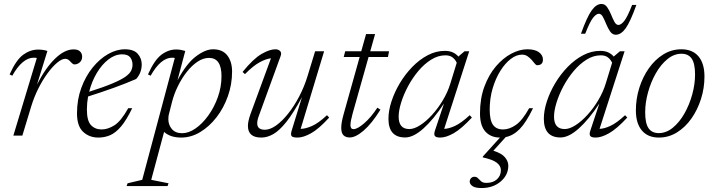

<svg xmlns="http://www.w3.org/2000/svg" viewBox="-20 -685 3610 970"><path d="M166 -392Q163.5 -392.5 160 -393Q156.5 -393.5 150.5 -393.5Q93.5 -393.5 42 -302.5L28.5 -309Q61.5 -382.5 97.2 -408.5Q133 -434.5 172.5 -434.5Q199 -434.5 219.5 -427.5L167 -258Q210 -342 258.2 -388.8Q306.5 -435.5 351.5 -435.5Q374 -435.5 384.5 -425Q395 -414.5 395 -398.5Q395 -380.5 383 -370Q371 -359.5 356 -359.5Q348.5 -359.5 337 -372.5Q331.5 -379 324.8 -383.5Q318 -388 310 -388Q292.5 -388 269 -368.5Q245.5 -349 220.8 -315.5Q196 -282 174.2 -238.8Q152.5 -195.5 138 -148.5L93 0H47.5Z M648 -138.5Q619 -78.5 592 -46.5Q565 -14.5 537 -2.2Q509 10 477 10Q431 10 400 -19Q369 -48 369 -112.5Q369 -182 390.8 -241Q412.5 -300 448 -343.8Q483.5 -387.5 526 -411.8Q568.5 -436 611 -436Q656 -436 676 -413Q696 -390 696 -360Q696 -317 668 -286Q616.5 -263.5 554.5 -241.2Q492.5 -219 425 -197.5Q419 -164.5 419 -132Q419 -74.5 439.8 -52.8Q460.5 -31 493.5 -31Q524.5 -31 557.8 -51.8Q591 -72.5 628 -138.5ZM597 -410.5Q561.5 -410.5 528.2 -385Q495 -359.5 469.2 -316.5Q443.5 -273.5 430.5 -221.5Q504.5 -245 548.2 -263.5Q592 -282 613.8 -297.5Q635.5 -313 642.5 -327.8Q649.5 -342.5 649.5 -358Q649.5 -380 637.8 -395.2Q626 -410.5 597 -410.5Z M831.5 241 826.5 255H619.5L624.5 241L698.5 223.5L863 -392Q858 -393.5 849.5 -393.5Q792.5 -393.5 741 -302.5L727.5 -309Q760.5 -382.5 795.8 -408.8Q831 -435 870 -435Q882.5 -435 894.8 -432.8Q907 -430.5 916 -427.5L876.5 -279Q922 -364 969.8 -400Q1017.5 -436 1056 -436Q1104.5 -436 1128.5 -404.8Q1152.5 -373.5 1152.5 -323.5Q1152.5 -258.5 1131.2 -198.8Q1110 -139 1073.5 -92Q1037 -45 991 -17.5Q945 10 895.5 10Q840.5 10 809 -18.5L744 223.5ZM835.5 -116.5Q832 -104.5 831.2 -96.2Q830.5 -88 830.5 -82.5Q830.5 -54.5 848.2 -33.2Q866 -12 900.5 -12Q933 -12 967.8 -36Q1002.5 -60 1032.2 -101.2Q1062 -142.5 1080.5 -194Q1099 -245.5 1099 -300.5Q1099 -392.5 1036 -392.5Q1006.5 -392.5 977.8 -373.2Q949 -354 923.5 -321.5Q898 -289 878.5 -249.2Q859 -209.5 849 -169.5Z M1453.5 -25 1505.5 -194Q1462.5 -114 1427 -69.5Q1391.5 -25 1360.8 -7.5Q1330 10 1300 10Q1232.5 10 1232.5 -49Q1232.5 -73 1246.5 -111.5L1349 -390.5Q1324.5 -388 1292 -370.5Q1259.5 -353 1217.5 -310.5L1205.5 -321.5Q1259.5 -388 1300.8 -412Q1342 -436 1371 -436Q1386.5 -436 1395.2 -427Q1404 -418 1397.5 -401L1288 -100.5Q1279.5 -78 1279.5 -62Q1279.5 -29.5 1318 -29.5Q1344.5 -29.5 1374.8 -51Q1405 -72.5 1435.2 -110.2Q1465.5 -148 1491.5 -197.5Q1517.5 -247 1534.5 -303L1572 -426H1617.5L1499 -34Q1522.5 -34 1555.5 -48.2Q1588.5 -62.5 1632 -103L1643 -91Q1590.5 -33.5 1551.5 -11.8Q1512.5 10 1483.5 10Q1458.5 10 1453 2.2Q1447.5 -5.5 1453.5 -25Z M1761.5 -111.5Q1750.5 -71.5 1750.5 -53.5Q1750.5 -32.5 1766 -32.5Q1785.5 -32.5 1819.8 -62Q1854 -91.5 1886.5 -141L1902 -131Q1858.5 -61 1817.8 -25.8Q1777 9.5 1747 9.5Q1726.5 9.5 1715.2 -1.8Q1704 -13 1704 -39.5Q1704 -65.5 1716 -108L1797 -397H1716.5L1724 -426H1805L1829.5 -513H1875L1850.5 -426H1945.5L1940 -397H1842Z M2178 -27 2223 -162Q2170.5 -82 2119.5 -36.2Q2068.5 9.5 2027 9.5Q1942.5 9.5 1942.5 -85Q1942.5 -126 1957.8 -172.8Q1973 -219.5 2000 -264.8Q2027 -310 2063 -347Q2099 -384 2140.8 -406Q2182.5 -428 2227 -428Q2251.5 -428 2268 -420.2Q2284.5 -412.5 2296.5 -398.5L2297 -400.5L2327 -426H2350.5L2224 -34Q2247.5 -34.5 2279.2 -49.2Q2311 -64 2353 -103L2364 -91Q2311 -34 2272.2 -12Q2233.5 10 2204.5 10Q2182 10 2176.5 1.2Q2171 -7.5 2178 -27ZM1994 -95.5Q1994 -33 2048 -33Q2072 -33 2102 -52Q2132 -71 2162.2 -104Q2192.5 -137 2217.5 -178.8Q2242.5 -220.5 2256 -265.5L2287.5 -368Q2279.5 -385 2266 -395.2Q2252.5 -405.5 2230 -405.5Q2193 -405.5 2158 -383.5Q2123 -361.5 2093.2 -326Q2063.5 -290.5 2041.2 -248.8Q2019 -207 2006.5 -166.5Q1994 -126 1994 -95.5Z M2413 265Q2380.5 265 2366.8 255Q2353 245 2353 232.5Q2353 222.5 2359.8 215.2Q2366.5 208 2376.5 208Q2388 208 2395 215.8Q2402 223.5 2411 231.2Q2420 239 2437.5 239Q2470.5 239 2490.5 221Q2510.5 203 2510.5 174.5Q2510.5 153 2489.8 137Q2469 121 2418.5 110L2420 105L2506 10Q2460 10 2432.5 -20Q2405 -50 2405 -112.5Q2405 -187.5 2427.2 -247.5Q2449.5 -307.5 2485.2 -349.5Q2521 -391.5 2563 -413.8Q2605 -436 2644 -436Q2683 -436 2703 -421Q2723 -406 2723 -384Q2723 -355.5 2693.5 -355.5Q2688 -355.5 2681.5 -364Q2675 -372.5 2666 -382.5Q2657 -392.5 2645.2 -400.8Q2633.5 -409 2617 -409Q2589 -409 2560.2 -387Q2531.5 -365 2507.5 -326.5Q2483.5 -288 2468.8 -238Q2454 -188 2454 -132Q2454 -77.5 2470.8 -54.2Q2487.5 -31 2521.5 -31Q2553.5 -31 2586.2 -53.8Q2619 -76.5 2653.5 -138.5H2673Q2638 -66 2605.5 -33Q2573 0 2535 7.5L2472.5 76.5Q2514.5 89.5 2531.2 109.8Q2548 130 2548 152Q2548 199.5 2509.2 232.2Q2470.5 265 2413 265Z M2963 -27 3008 -162Q2955.5 -82 2904.5 -36.2Q2853.5 9.5 2812 9.5Q2727.5 9.5 2727.5 -85Q2727.5 -126 2742.8 -172.8Q2758 -219.5 2785 -264.8Q2812 -310 2848 -347Q2884 -384 2925.8 -406Q2967.5 -428 3012 -428Q3036.5 -428 3053 -420.2Q3069.5 -412.5 3081.5 -398.5L3082 -400.5L3112 -426H3135.5L3009 -34Q3032.5 -34.5 3064.2 -49.2Q3096 -64 3138 -103L3149 -91Q3096 -34 3057.2 -12Q3018.5 10 2989.5 10Q2967 10 2961.5 1.2Q2956 -7.5 2963 -27ZM2779 -95.5Q2779 -33 2833 -33Q2857 -33 2887 -52Q2917 -71 2947.2 -104Q2977.5 -137 3002.5 -178.8Q3027.5 -220.5 3041 -265.5L3072.5 -368Q3064.5 -385 3051 -395.2Q3037.5 -405.5 3015 -405.5Q2978 -405.5 2943 -383.5Q2908 -361.5 2878.2 -326Q2848.5 -290.5 2826.2 -248.8Q2804 -207 2791.5 -166.5Q2779 -126 2779 -95.5ZM3195 -660Q3164.5 -575 3141 -542.2Q3117.5 -509.5 3091 -509.5Q3074 -509.5 3062.8 -525.5Q3051.5 -541.5 3043 -562.5Q3034.5 -583.5 3026 -599.5Q3017.5 -615.5 3005.5 -615.5Q2992.5 -615.5 2976.2 -595.2Q2960 -575 2936.5 -514.5H2915Q2945.5 -599.5 2969 -632.2Q2992.5 -665 3019 -665Q3036 -665 3047.2 -649Q3058.5 -633 3067 -612Q3075.5 -591 3084 -575Q3092.5 -559 3104.5 -559Q3117.5 -559 3133.8 -579.2Q3150 -599.5 3173.5 -660Z M3422.5 -436Q3478.5 -436 3508.8 -400.2Q3539 -364.5 3539 -298.5Q3539 -240 3521.5 -185Q3504 -130 3473 -86Q3442 -42 3400 -16Q3358 10 3308.5 10Q3253 10 3222.8 -25.8Q3192.5 -61.5 3192.5 -127.5Q3192.5 -186 3209.8 -241Q3227 -296 3258 -340Q3289 -384 3331 -410Q3373 -436 3422.5 -436ZM3308 -12.5Q3346 -12.5 3379.2 -39.8Q3412.5 -67 3437.8 -111.5Q3463 -156 3477.2 -207.8Q3491.5 -259.5 3491.5 -308.5Q3491.5 -364 3474.5 -388.8Q3457.5 -413.5 3423 -413.5Q3385 -413.5 3351.8 -386.2Q3318.5 -359 3293.2 -314.5Q3268 -270 3253.8 -218.2Q3239.5 -166.5 3239.5 -117.5Q3239.5 -62 3256.5 -37.2Q3273.5 -12.5 3308 -12.5Z"/></svg>

Font: Newsreader Text Light
Style: Italic
Weight: 300
Italic angle: -17°
Designer: Hugues Gentile
Foundry: Production Type
Version: Version 1.001